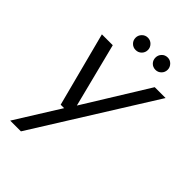

<svg xmlns="http://www.w3.org/2000/svg" viewBox="-259 -777 1100 1100"><g transform="rotate(45 290.5 -227.0)"><path d="M43 220 211 -49H183L65 -501H153L252 -111L493 -501H581L130 220ZM265 -574Q244 -574 229.5 -588.5Q215 -603 215 -624Q215 -644 229.5 -659Q244 -674 265 -674Q286 -674 300.5 -659Q315 -644 315 -624Q315 -603 300.5 -588.5Q286 -574 265 -574ZM426 -574Q404 -574 390 -588.5Q376 -603 376 -624Q376 -644 390 -659Q404 -674 426 -674Q446 -674 460.5 -659Q475 -644 475 -624Q475 -603 460.5 -588.5Q446 -574 426 -574Z"/></g></svg>

Font: DM Sans 18pt
Style: Italic
Weight: 400
Italic angle: -10°
Designer: Colophon Foundry, Jonny Pinhorn
Foundry: Colophon Foundry
Version: Version 4.004;gftools[0.9.30]